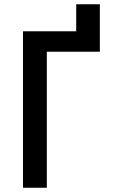

<svg xmlns="http://www.w3.org/2000/svg" viewBox="-20 -882 540 902"><path d="M88 0V-735H338V-862H449V-639H200V0Z"/></svg>

Font: Iosevka Custom
Style: Bold
Weight: 700
Monospace: yes
Designer: Belleve Invis
Foundry: Belleve Invis
Version: Version 30.3.3; ttfautohint (v1.8.3)